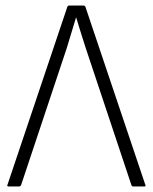

<svg xmlns="http://www.w3.org/2000/svg" viewBox="-20 -675 554 695"><path d="M12 0Q4 0 7 -6L224 -651Q226 -655 231 -655H281Q287 -655 289 -651L506 -6Q509 0 502 0H463Q458 0 456 -4L290 -502Q281 -530 272.5 -557Q264 -584 256 -611H255Q247 -584 238.5 -556.5Q230 -529 222 -502L56 -4Q53 0 48 0Z"/></svg>

Font: Sofia Sans Semi Condensed Light
Style: Regular
Weight: 300
Designer: Botio Nikoltchev, Ani Petrova
Foundry: lettersoup
Version: Version 4.100; ttfautohint (v1.8.4.7-5d5b)